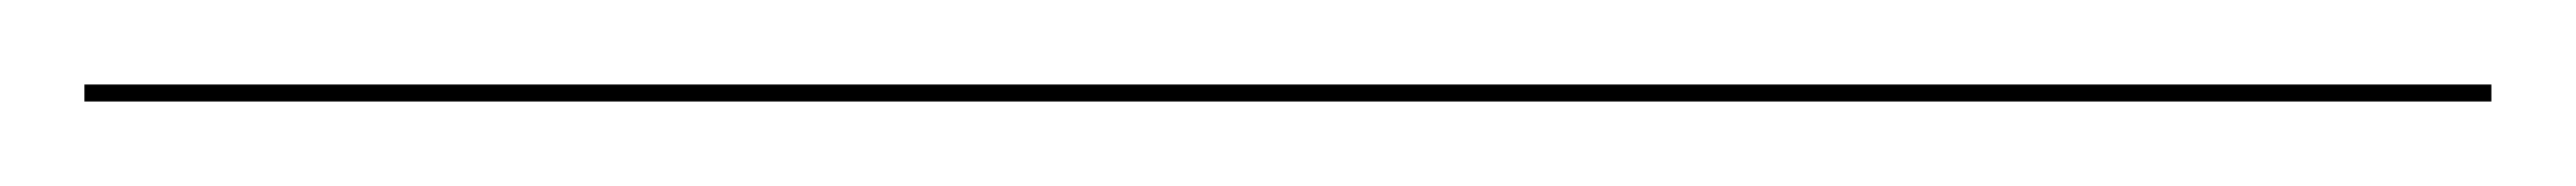

<svg xmlns="http://www.w3.org/2000/svg" viewBox="-25 128 610 44"><path d="M-5 148H565V152H-5Z"/></svg>

Font: Bodoni* 48pt
Style: Bold Italic
Weight: 700
Italic angle: -13°
Version: Version 2.3